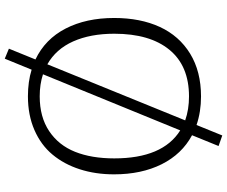

<svg xmlns="http://www.w3.org/2000/svg" viewBox="-96 -778 985 834"><g transform="rotate(90 397.0 -360.5)"><path d="M234.4 111.8 190.9 93.8 237.8 -21.5Q149.4 -63.5 103.5 -152.6Q57.6 -241.7 57.6 -363.3Q57.6 -477.1 96.4 -561.5Q135.3 -646 212.6 -693.4Q290 -740.7 398.4 -740.7Q465.3 -740.7 522.5 -721.2L567.9 -833L613.8 -816.9L566.9 -701.7Q648.9 -657.7 692.9 -569.8Q736.8 -481.9 736.8 -362.8Q736.8 -282.2 714.8 -214.1Q692.9 -146 651.1 -95.7Q609.4 -45.4 544.4 -17.1Q479.5 11.2 397.9 11.2Q334 11.2 282.2 -4.9ZM258.8 -73.2 502.4 -671.9Q455.1 -688.5 398.4 -688.5Q265.6 -688.5 195.8 -603.5Q126 -518.6 126 -363.8Q126 -260.3 159.4 -185.3Q192.9 -110.4 258.8 -73.2ZM397.9 -40Q487.8 -40 549.1 -81.1Q610.4 -122.1 638.9 -193.6Q667.5 -265.1 667.5 -363.8Q667.5 -574.2 545.9 -650.4L302.2 -54.2Q345.7 -40 397.9 -40Z"/></g></svg>

Font: Oxygen Light
Style: Regular
Weight: 300
Designer: vernon adams
Foundry: Vernon Adams
Version: Version Release 0.2.3 webfont; ttfautohint (v0.93.3-1d66) -l